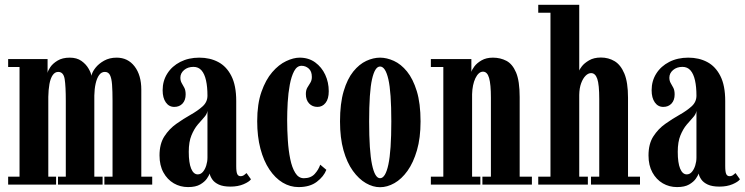

<svg xmlns="http://www.w3.org/2000/svg" viewBox="-20 -770 3108 801"><path d="M14 0V-33H61.5V-490.5H14V-523.5H178.5V-465.5Q179.5 -474.5 189.8 -489.8Q200 -505 220.2 -517.2Q240.5 -529.5 271 -529.5Q300.5 -529.5 319.8 -515.8Q339 -502 349.2 -484.2Q359.5 -466.5 361.5 -454Q364.5 -469.5 378.2 -487Q392 -504.5 414.5 -517Q437 -529.5 466.5 -529.5Q513.5 -529.5 541.5 -493Q569.5 -456.5 569.5 -396V-33H615V0H415.5V-33H449.5V-349Q449.5 -390 447.5 -416.8Q445.5 -443.5 438.8 -456.8Q432 -470 417.5 -470Q403 -470 393.5 -456.8Q384 -443.5 379 -421.2Q374 -399 373.5 -371.5V-33H408V0H222V-33H254.5V-349Q254.5 -410 249.8 -440Q245 -470 223 -470Q209 -470 199.8 -456.5Q190.5 -443 186.2 -419.2Q182 -395.5 181.5 -366V-33H214V0Z M764.5 10.5Q732 10.5 705 -5.2Q678 -21 661.8 -50.5Q645.5 -80 645.5 -121.5Q645.5 -170 665.8 -201.2Q686 -232.5 715.8 -253.5Q745.5 -274.5 775.2 -291.2Q805 -308 825.2 -326.2Q845.5 -344.5 845.5 -371Q845.5 -407.5 839.5 -434.5Q833.5 -461.5 820.8 -476.2Q808 -491 787 -491Q763.5 -491 748 -477.8Q732.5 -464.5 732.5 -446Q732.5 -433 738 -423.5Q743.5 -414 749 -403.8Q754.5 -393.5 754.5 -376Q754.5 -352 741.5 -338Q728.5 -324 707 -324Q685 -324 671.8 -342.8Q658.5 -361.5 658.5 -393.5Q658.5 -432.5 678 -463.2Q697.5 -494 732.2 -511.8Q767 -529.5 811.5 -529.5Q856 -529.5 890.5 -511.2Q925 -493 945.2 -453.2Q965.5 -413.5 965.5 -348.5V-77.5Q965.5 -52.5 969.8 -43.8Q974 -35 983.5 -35Q992 -35 998.5 -39.8Q1005 -44.5 1008.5 -48L1027 -22Q1019.5 -11.5 996.2 -1.5Q973 8.5 941.5 8.5Q911 8.5 892.8 0Q874.5 -8.5 865.8 -21.2Q857 -34 854.5 -46Q852.5 -38.5 843.2 -25Q834 -11.5 815.2 -0.5Q796.5 10.5 764.5 10.5ZM805 -42.5Q817.5 -42.5 826.5 -53Q835.5 -63.5 840.5 -79.8Q845.5 -96 845.5 -112.5V-307.5Q843.5 -293.5 831.5 -280.5Q819.5 -267.5 804.8 -250Q790 -232.5 778.8 -205.5Q767.5 -178.5 767.5 -136.5Q767.5 -90.5 777.5 -66.5Q787.5 -42.5 805 -42.5Z M1225.5 10.5Q1190.5 10.5 1159.2 -8.2Q1128 -27 1104 -62.8Q1080 -98.5 1066.5 -149.5Q1053 -200.5 1053 -264.5Q1053 -336.5 1070.8 -387Q1088.5 -437.5 1115.8 -469Q1143 -500.5 1173.8 -515Q1204.5 -529.5 1230 -529.5Q1267.5 -529.5 1294.8 -509.8Q1322 -490 1336.8 -458.2Q1351.5 -426.5 1351.5 -389.5Q1351.5 -357.5 1338.2 -340.8Q1325 -324 1304.5 -324Q1283 -324 1269.5 -338.5Q1256 -353 1256 -377.5Q1256 -394 1262.2 -404.5Q1268.5 -415 1274.8 -425Q1281 -435 1281 -449Q1281 -472.5 1268 -484Q1255 -495.5 1238 -495.5Q1219 -495.5 1207.2 -473.5Q1195.5 -451.5 1189 -416.8Q1182.5 -382 1180.2 -342.5Q1178 -303 1178 -268Q1178 -227.5 1180.8 -185Q1183.5 -142.5 1190.8 -106.8Q1198 -71 1211.8 -48.8Q1225.5 -26.5 1247.5 -26.5Q1276.5 -26.5 1292.8 -44.2Q1309 -62 1316 -83L1341.5 -61.5Q1331 -34 1302 -11.8Q1273 10.5 1225.5 10.5Z M1565.5 11Q1536 11 1506.5 -6Q1477 -23 1452.2 -57.2Q1427.5 -91.5 1413 -143Q1398.5 -194.5 1398.5 -263.5Q1398.5 -338.5 1413.8 -389.8Q1429 -441 1454 -471.8Q1479 -502.5 1508.2 -516Q1537.5 -529.5 1565.5 -529.5Q1593.5 -529.5 1623.2 -516Q1653 -502.5 1678 -471.8Q1703 -441 1718.8 -389.8Q1734.5 -338.5 1734.5 -263.5Q1734.5 -194.5 1719.5 -143Q1704.5 -91.5 1680 -57.2Q1655.5 -23 1625.5 -6Q1595.5 11 1565.5 11ZM1565.5 -26.5Q1588 -26.5 1600.2 -83.5Q1612.5 -140.5 1612.5 -263.5Q1612.5 -386 1600.2 -439.2Q1588 -492.5 1565.5 -492.5Q1544 -492.5 1532 -439.2Q1520 -386 1520 -263.5Q1520 -140.5 1532 -83.5Q1544 -26.5 1565.5 -26.5Z M1777.5 0V-33H1829.5V-490.5H1777.5V-523.5H1946.5V-470Q1948.5 -478.5 1959 -492.8Q1969.5 -507 1989 -518.2Q2008.5 -529.5 2036.5 -529.5Q2067.5 -529.5 2092.8 -516.2Q2118 -503 2133 -467.5Q2148 -432 2148 -365V-33H2199V0H1992.5V-33H2028V-362.5Q2028 -418 2020.5 -444.5Q2013 -471 1995 -471Q1985.5 -471 1977.5 -463.8Q1969.5 -456.5 1963.2 -443.5Q1957 -430.5 1953.5 -413.5Q1950 -396.5 1949.5 -377V-33H1984V0Z M2225.5 0V-33H2276.5V-717H2225.5V-750H2396.5V-475Q2397 -479.5 2407.2 -493Q2417.5 -506.5 2437.5 -518.2Q2457.5 -530 2487 -530Q2518.5 -530 2544 -514.8Q2569.5 -499.5 2584.8 -463Q2600 -426.5 2600 -362.5V-33H2650V0H2445.5V-33H2480V-356.5Q2480 -417 2471.8 -441Q2463.5 -465 2446 -465Q2434 -465 2423 -454Q2412 -443 2404.5 -422.8Q2397 -402.5 2396.5 -374V-33H2432.5V0Z M2804.5 10.5Q2772 10.5 2745 -5.2Q2718 -21 2701.8 -50.5Q2685.5 -80 2685.5 -121.5Q2685.5 -170 2705.8 -201.2Q2726 -232.5 2755.8 -253.5Q2785.5 -274.5 2815.2 -291.2Q2845 -308 2865.2 -326.2Q2885.5 -344.5 2885.5 -371Q2885.5 -407.5 2879.5 -434.5Q2873.5 -461.5 2860.8 -476.2Q2848 -491 2827 -491Q2803.5 -491 2788 -477.8Q2772.5 -464.5 2772.5 -446Q2772.5 -433 2778 -423.5Q2783.5 -414 2789 -403.8Q2794.5 -393.5 2794.5 -376Q2794.5 -352 2781.5 -338Q2768.5 -324 2747 -324Q2725 -324 2711.8 -342.8Q2698.5 -361.5 2698.5 -393.5Q2698.5 -432.5 2718 -463.2Q2737.5 -494 2772.2 -511.8Q2807 -529.5 2851.5 -529.5Q2896 -529.5 2930.5 -511.2Q2965 -493 2985.2 -453.2Q3005.5 -413.5 3005.5 -348.5V-77.5Q3005.5 -52.5 3009.8 -43.8Q3014 -35 3023.5 -35Q3032 -35 3038.5 -39.8Q3045 -44.5 3048.5 -48L3067 -22Q3059.5 -11.5 3036.2 -1.5Q3013 8.5 2981.5 8.5Q2951 8.5 2932.8 0Q2914.5 -8.5 2905.8 -21.2Q2897 -34 2894.5 -46Q2892.5 -38.5 2883.2 -25Q2874 -11.5 2855.2 -0.5Q2836.5 10.5 2804.5 10.5ZM2845 -42.5Q2857.5 -42.5 2866.5 -53Q2875.5 -63.5 2880.5 -79.8Q2885.5 -96 2885.5 -112.5V-307.5Q2883.5 -293.5 2871.5 -280.5Q2859.5 -267.5 2844.8 -250Q2830 -232.5 2818.8 -205.5Q2807.5 -178.5 2807.5 -136.5Q2807.5 -90.5 2817.5 -66.5Q2827.5 -42.5 2845 -42.5Z"/></svg>

Font: Imbue 24pt
Style: Bold
Weight: 700
Designer: Tyler Finck
Foundry: Etcetera Type Company
Version: Version 1.102